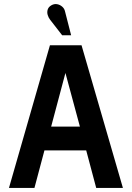

<svg xmlns="http://www.w3.org/2000/svg" viewBox="-20 -922 647 942"><path d="M299 -866Q296 -880 285 -889.5Q274 -899 260 -901.5Q246 -904 232 -896Q218 -888 214 -875Q210 -862 214 -848.5Q218 -835 226 -825L285 -749H329ZM583 0 380 -700H225L24 0H149L198 -184H403L452 0ZM231 -301 301 -564 372 -301Z"/></svg>

Font: Advent Pro Expanded
Style: Bold
Weight: 700
Width: 7
Designer: VivaRado, Andreas Kalpakidis
Foundry: VivaRado, Andreas Kalpakidis
Version: Version 3.000